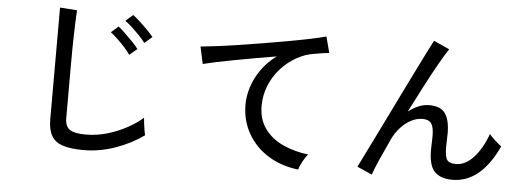

<svg xmlns="http://www.w3.org/2000/svg" viewBox="-52 -949 3104 1128"><g transform="rotate(5 1500.0 -385.0)"><path d="M470 24Q396 24 349.5 9.5Q303 -5 281.5 -41Q260 -77 260 -139V-798L361 -791Q360 -775 358 -735Q356 -695 355 -647Q354 -610 353.5 -565.5Q353 -521 353 -471V-155Q353 -106 380.5 -87Q408 -68 475 -68Q538 -68 599 -85.5Q660 -103 714 -132Q768 -161 808 -196Q809 -183 811.5 -162Q814 -141 817.5 -121.5Q821 -102 823 -94Q751 -42 658 -9Q565 24 470 24ZM771 -634Q757 -654 735 -676.5Q713 -699 690.5 -720Q668 -741 649 -754L692 -792Q709 -780 733 -758Q757 -736 780 -712.5Q803 -689 816 -673ZM689 -557Q675 -577 654 -600.5Q633 -624 610.5 -645Q588 -666 570 -680L613 -717Q629 -705 652.5 -682Q676 -659 699 -635.5Q722 -612 734 -595Z M1737 28Q1637 17 1559.5 -31Q1482 -79 1438.5 -155.5Q1395 -232 1395 -326Q1395 -376 1412 -429.5Q1429 -483 1464.5 -533.5Q1500 -584 1553 -623Q1491 -613 1427 -601.5Q1363 -590 1304 -579Q1245 -568 1198 -558Q1151 -548 1124 -541L1102 -642Q1135 -645 1192 -652Q1249 -659 1320.5 -670Q1392 -681 1468 -693.5Q1544 -706 1615.5 -719Q1687 -732 1744 -744Q1801 -756 1834 -765L1859 -670Q1845 -669 1823.5 -666Q1802 -663 1775 -658Q1718 -650 1666.5 -620.5Q1615 -591 1575 -546Q1535 -501 1512.5 -444.5Q1490 -388 1490 -326Q1490 -247 1530 -192Q1570 -137 1637.5 -106Q1705 -75 1788 -65Q1771 -47 1756 -18.5Q1741 10 1737 28Z M2170 20 2082 -19Q2093 -42 2116.5 -89Q2140 -136 2171 -199Q2202 -262 2237 -333.5Q2272 -405 2307 -476.5Q2342 -548 2373.5 -611.5Q2405 -675 2429 -723Q2453 -771 2466 -795L2559 -753Q2538 -723 2504 -663Q2470 -603 2429.5 -525.5Q2389 -448 2348 -367Q2377 -390 2408 -403Q2439 -416 2471 -416Q2539 -416 2566 -377Q2593 -338 2593 -260Q2593 -245 2592 -220Q2591 -195 2591 -179Q2591 -123 2604.5 -104Q2618 -85 2657 -85Q2712 -85 2760.5 -137.5Q2809 -190 2841 -278Q2855 -261 2876.5 -241.5Q2898 -222 2913 -211Q2811 9 2644 9Q2574 9 2539 -27Q2504 -63 2504 -153Q2504 -161 2504.5 -177Q2505 -193 2505.5 -210Q2506 -227 2506 -238Q2506 -289 2491 -310.5Q2476 -332 2440 -332Q2404 -332 2370.5 -314Q2337 -296 2309.5 -265.5Q2282 -235 2265 -199Q2231 -126 2206 -70Q2181 -14 2170 20Z"/></g></svg>

Font: Zen Kaku Gothic New Medium
Style: Regular
Weight: 500
Designer: Yoshimichi Ohira
Foundry: Positype
Version: Version 1.002